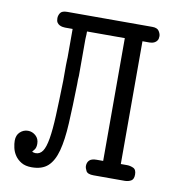

<svg xmlns="http://www.w3.org/2000/svg" viewBox="-73 -675 671 750"><g transform="rotate(10 262.5 -300.0)"><path d="M19 -80Q19 -102 32.5 -114.5Q46 -127 64 -127Q81 -127 94.5 -115Q108 -103 108 -83Q108 -68 102 -60Q96 -52 94 -50V-49Q101 -46 108 -46Q125 -46 135.5 -61.5Q146 -77 152 -112.5Q158 -148 160.5 -204.5Q163 -261 165 -343V-405Q165 -421 165.5 -425Q166 -429 166 -436V-549H136Q132 -549 126 -550Q120 -551 114 -554Q108 -557 104 -563Q100 -569 100 -580Q100 -591 106.5 -601Q113 -611 134 -611H471Q491 -611 498 -600Q505 -589 505 -580Q505 -569 501 -563Q497 -557 491.5 -554Q486 -551 480.5 -550Q475 -549 471 -549H443V-62H468Q480 -62 492.5 -56.5Q505 -51 505 -31Q505 -12 494 -6Q483 0 469 0H346Q322 0 316 -11.5Q310 -23 310 -31Q310 -45 318.5 -53.5Q327 -62 347 -62H373V-549H223Q223 -542 223 -537.5Q223 -533 222.5 -528.5Q222 -524 222 -518Q222 -512 222 -502V-373L221 -358V-340Q219 -250 215.5 -183.5Q212 -117 200.5 -74Q189 -31 166 -10Q143 11 102 11Q77 11 61 1.5Q45 -8 35.5 -22Q26 -36 22.5 -52Q19 -68 19 -80Z"/></g></svg>

Font: CMU Typewriter Custom
Style: Regular
Weight: 500
Monospace: yes
Version: Version 0.7.0